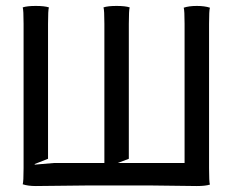

<svg xmlns="http://www.w3.org/2000/svg" viewBox="-20 -622 780 644"><path d="M59.1 -58.1V-542Q59.1 -588.4 56.2 -597.2Q70.8 -602.1 100.1 -602.1Q129.4 -602.1 144 -597.2Q141.1 -588.4 141.1 -542V-89.4L96.2 -71.8L96.7 -69.8L160.2 -75.2H330.1V-542Q330.1 -588.4 327.1 -597.2Q341.8 -602.1 371.1 -602.1Q400.4 -602.1 415 -597.2Q412.1 -588.4 412.1 -542V-89.4L374.5 -75.2H431.2H599.1V-542Q599.1 -587.4 596.2 -596.2Q613.8 -602.1 640.1 -602.1Q666.5 -602.1 684.1 -596.2Q681.2 -587.4 681.2 -542V-58.1Q681.2 -11.7 684.1 -2.9Q669.4 2 640.1 2Q607.9 2 558.1 1Q508.3 0 478 0H282.2Q252.4 0 192.4 1Q132.3 2 100.1 2Q73.7 2 56.2 -3.9Q59.1 -12.7 59.1 -58.1Z"/></svg>

Font: Nikodecs
Style: Medium
Weight: 500
Version: Version 0.29